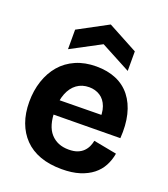

<svg xmlns="http://www.w3.org/2000/svg" viewBox="-142 -865 855 979"><g transform="rotate(20 286.0 -375.5)"><path d="M306 14Q239 14 188.5 -4.5Q138 -23 104 -58Q70 -93 52 -142Q34 -191 34 -253Q34 -314 51.5 -366.5Q69 -419 102 -457.5Q135 -496 184 -517.5Q233 -539 295 -539Q356 -539 403 -519Q450 -499 481 -459.5Q512 -420 525.5 -364Q539 -308 534 -237L127 -233V-312L446 -316L401 -275Q407 -326 394.5 -360Q382 -394 356 -410.5Q330 -427 297 -427Q258 -427 230 -406.5Q202 -386 187 -348Q172 -310 172 -256Q172 -172 208 -132Q244 -92 305 -92Q334 -92 353 -99.5Q372 -107 384.5 -119.5Q397 -132 404 -147.5Q411 -163 414 -179L540 -155Q534 -119 517.5 -88Q501 -57 472.5 -34.5Q444 -12 403 1Q362 14 306 14ZM128 -572V-678L290 -765L452 -678V-572L290 -658Z"/></g></svg>

Font: Bricolage Grotesque 18pt
Style: Bold
Weight: 700
Designer: Mathieu Triay
Foundry: Atelier Triay
Version: Version 1.000;gftools[0.9.30]